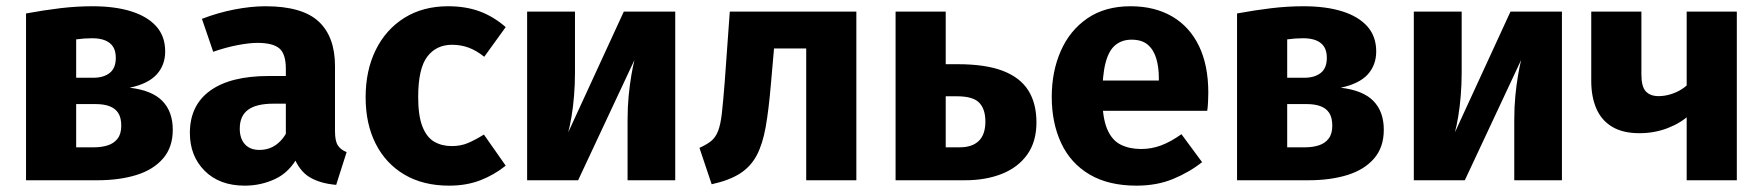

<svg xmlns="http://www.w3.org/2000/svg" viewBox="-20 -568 5555 605"><path d="M271.7 -548.3Q342 -548.3 393.2 -532.3Q444.4 -516.3 472.5 -484.9Q500.5 -453.5 500.5 -406Q500.5 -363.1 473.9 -333.6Q447.3 -304.1 388.6 -291.6Q459.1 -283.4 491.7 -249.8Q524.4 -216.2 524.4 -159.1Q524.4 -104.1 493.9 -68.7Q463.3 -33.2 409.9 -16.6Q356.5 0 286.9 0H62V-525.6Q119.2 -536.1 170.2 -542.2Q221.3 -548.3 271.7 -548.3ZM270.2 -447.5Q257.2 -447.5 244.9 -446.6Q232.5 -445.7 220 -443.9V-103.8H276.2Q300.1 -103.8 319.6 -110Q339 -116.2 350.5 -131.1Q362.1 -146 362.1 -171.9Q362.1 -197.1 352.6 -211.9Q343.1 -226.6 325.1 -233.3Q307.1 -240 282.6 -240H204V-323H274.2Q306.2 -323 325.6 -338.1Q344.9 -353.2 344.9 -385.8Q344.9 -406.9 336.6 -420.3Q328.2 -433.7 311.6 -440.6Q294.9 -447.5 270.2 -447.5Z M816.4 -548.3Q931.9 -548.3 983.8 -500.5Q1035.6 -452.6 1035.6 -359.6V-154.1Q1035.6 -123.9 1044.5 -110Q1053.4 -96.1 1072.2 -88.7L1039.3 14.5Q988.5 10.1 955.6 -9.7Q922.6 -29.5 904.5 -76.7L880.7 -132.3V-351.3Q880.7 -398.3 860.1 -415.6Q839.4 -432.9 791.3 -432.9Q766 -432.9 729.1 -425.9Q692.2 -418.9 651.8 -404.9L616.3 -508.6Q665.9 -527.8 718.5 -538.1Q771.1 -548.3 816.4 -548.3ZM826.5 -328.5H902.6V-241.3H841.6Q787.9 -241.3 761.7 -222.1Q735.5 -202.9 735.5 -162.6Q735.5 -131.5 751.6 -113.6Q767.8 -95.6 797.2 -95.6Q828.5 -95.6 851.7 -113.1Q874.8 -130.7 888.5 -161.4L920.4 -77.6Q892.8 -25.5 847.6 -4.3Q802.4 17 751.3 17Q671.7 17 625 -29.7Q578.3 -76.4 578.3 -148.9Q578.3 -236.4 642.4 -282.4Q706.5 -328.5 826.5 -328.5Z M1392 -548.3Q1448.3 -548.3 1492.1 -531.9Q1535.9 -515.5 1573.5 -482.6L1505.9 -389.1Q1480.7 -409.1 1456.4 -418Q1432.1 -426.9 1404.7 -426.9Q1354.5 -426.9 1326.1 -389.2Q1297.7 -351.5 1297.7 -262.2Q1297.7 -203.2 1311.1 -169.2Q1324.5 -135.3 1348.3 -121.5Q1372 -107.7 1403.5 -107.7Q1431.5 -107.7 1453.7 -117Q1476 -126.2 1504.8 -144L1573.5 -46Q1537.3 -16.8 1493.5 0.1Q1449.8 17 1395.1 17Q1313.5 17 1254.5 -17.7Q1195.6 -52.4 1163.8 -115.1Q1132.1 -177.7 1132.1 -261.5Q1132.1 -346.1 1164 -410.7Q1195.8 -475.2 1254.3 -511.8Q1312.9 -548.3 1392 -548.3Z M1945.6 -531.4H2107.7V0H1957.5V-189.4Q1957.5 -230.2 1960.9 -266Q1964.4 -301.7 1969.4 -330.7Q1974.4 -359.7 1979.1 -378.8L1801.7 0H1641V-531.4H1791.8V-339.4Q1791.8 -301.5 1788.8 -265.8Q1785.9 -230 1780.9 -200.7Q1775.9 -171.3 1770.6 -151.2Z M2401.4 -415.3 2279.6 -531.4H2678.4V0H2520.4V-415.3ZM2279.6 -531.4 2419 -415.3 2409 -301.5Q2402.4 -222.8 2392.8 -168.4Q2383.2 -114.1 2364.5 -78.7Q2345.9 -43.4 2312.3 -21.6Q2278.6 0.2 2222.5 12.6L2184 -102.1Q2206.7 -112.3 2220.6 -123.4Q2234.5 -134.5 2242.5 -154.7Q2250.5 -174.9 2254.7 -211.6Q2258.8 -248.4 2263.6 -309.7Z M2944 -264.6V-365.7H2997.6Q3085.6 -365.7 3140.2 -344.7Q3194.8 -323.6 3220.4 -282.8Q3245.9 -242.1 3245.9 -182.5Q3245.9 -121.4 3216.7 -80.7Q3187.5 -40.1 3136.8 -20.1Q3086.1 0 3020.8 0H2802V-531.4H2960V-103.8H3004.1Q3043.1 -103.8 3064 -123.8Q3085 -143.9 3085 -185Q3085 -224.3 3065.5 -244.4Q3046 -264.6 2995.4 -264.6Z M3542.4 -548.3Q3618.3 -548.3 3673.4 -516.2Q3728.4 -484.1 3757.9 -423.3Q3787.4 -362.5 3787.4 -275.9Q3787.4 -262.9 3786.6 -247Q3785.8 -231 3784.1 -218.9H3439.6L3438.4 -314.3H3631.6Q3631.6 -316.3 3631.6 -318.1Q3631.6 -319.9 3631.6 -320.9Q3631.6 -357.4 3623.1 -384.8Q3614.6 -412.2 3596.1 -427.6Q3577.6 -443 3545.6 -443Q3515.7 -443 3494.9 -426.2Q3474 -409.4 3463.7 -370.2Q3453.4 -331 3453.4 -263.8Q3453.4 -198.2 3468.4 -162.1Q3483.5 -126 3511.2 -112.3Q3538.8 -98.5 3575.8 -98.5Q3608.6 -98.5 3638.7 -109.8Q3668.8 -121.1 3702.8 -145.1L3767.8 -57.1Q3728.1 -25.5 3676.9 -4.3Q3625.7 17 3561.3 17Q3472.8 17 3413.1 -18.3Q3353.5 -53.6 3323.8 -117.1Q3294.1 -180.6 3294.1 -263Q3294.1 -342.5 3322.5 -407.2Q3350.8 -472 3406.4 -510.2Q3461.9 -548.3 3542.4 -548.3Z M4087.7 -548.3Q4158 -548.3 4209.2 -532.3Q4260.4 -516.3 4288.5 -484.9Q4316.5 -453.5 4316.5 -406Q4316.5 -363.1 4289.9 -333.6Q4263.3 -304.1 4204.6 -291.6Q4275.1 -283.4 4307.7 -249.8Q4340.4 -216.2 4340.4 -159.1Q4340.4 -104.1 4309.9 -68.7Q4279.3 -33.2 4225.9 -16.6Q4172.5 0 4102.9 0H3878V-525.6Q3935.2 -536.1 3986.2 -542.2Q4037.3 -548.3 4087.7 -548.3ZM4086.2 -447.5Q4073.2 -447.5 4060.9 -446.6Q4048.5 -445.7 4036 -443.9V-103.8H4092.2Q4116.1 -103.8 4135.6 -110Q4155 -116.2 4166.5 -131.1Q4178.1 -146 4178.1 -171.9Q4178.1 -197.1 4168.6 -211.9Q4159.1 -226.6 4141.1 -233.3Q4123.1 -240 4098.6 -240H4020V-323H4090.2Q4122.2 -323 4141.6 -338.1Q4160.9 -353.2 4160.9 -385.8Q4160.9 -406.9 4152.6 -420.3Q4144.2 -433.7 4127.6 -440.6Q4110.9 -447.5 4086.2 -447.5Z M4739.6 -531.4H4901.7V0H4751.5V-189.4Q4751.5 -230.2 4754.9 -266Q4758.4 -301.7 4763.4 -330.7Q4768.4 -359.7 4773.1 -378.8L4595.7 0H4435V-531.4H4585.8V-339.4Q4585.8 -301.5 4582.8 -265.8Q4579.9 -230 4574.9 -200.7Q4569.9 -171.3 4564.6 -151.2Z M5305 -309.8 5305.4 -207.6Q5277.4 -180.9 5235.6 -164.6Q5193.8 -148.3 5145.7 -148.3Q5093.8 -148.3 5060.2 -168.4Q5026.5 -188.4 5010.3 -225.6Q4994.1 -262.8 4994.1 -313V-531.4H5152.1V-333.4Q5152.1 -294.8 5166.1 -280Q5180 -265.1 5206.2 -265.1Q5225 -265.1 5243.8 -270.8Q5262.7 -276.5 5278.9 -286.7Q5295.1 -296.9 5305 -309.8ZM5294.8 0V-531.4H5452.8V0Z"/></svg>

Font: Fira Sans Variable
Style: Regular
Weight: 400
Designer: Carrois Corporate & Edenspiekermann AG
Foundry: Carrois Corporate GbR & Edenspiekermann AG
Version: Version 4.202